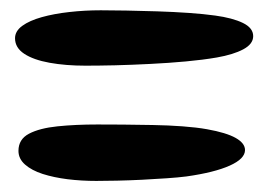

<svg xmlns="http://www.w3.org/2000/svg" viewBox="-20 -490 527 364"><path d="M142 -365.5Q104.5 -365.5 74 -371Q43.5 -376.5 26 -388Q8.5 -399.5 8.5 -417.5Q8.5 -431 22.2 -441Q36 -451 59.2 -457.5Q82.5 -464 111.5 -467.2Q140.5 -470.5 171 -470.5Q191 -470.5 219 -470Q247 -469.5 278 -468.5Q309 -467.5 337.8 -465.5Q366.5 -463.5 388 -460.5Q421 -456 440.5 -446.5Q460 -437 460 -421.5Q460 -406.5 441.2 -396.5Q422.5 -386.5 391 -381Q365 -376.5 332.2 -373.5Q299.5 -370.5 264.8 -368.8Q230 -367 198 -366.2Q166 -365.5 142 -365.5ZM162.5 -147Q134.5 -147 108.2 -150.2Q82 -153.5 61 -160.2Q40 -167 27.5 -178Q15 -189 15 -204Q15 -226 35 -236.5Q55 -247 89 -250.5Q123 -254 164.5 -254Q185.5 -254 212.8 -253.8Q240 -253.5 269.5 -253Q299 -252.5 326 -250.5Q353 -248.5 372.5 -245Q409 -238.5 426.8 -228.5Q444.5 -218.5 444.5 -205.5Q444.5 -189 415.5 -176Q386.5 -163 333.5 -155.5Q318 -153.5 295.8 -152Q273.5 -150.5 249 -149.2Q224.5 -148 201.8 -147.5Q179 -147 162.5 -147Z"/></svg>

Font: Gluten Medium
Style: Regular
Weight: 500
Designer: Tyler Finck
Foundry: Etcetera Type Company
Version: Version 1.300